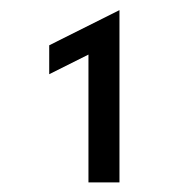

<svg xmlns="http://www.w3.org/2000/svg" viewBox="-20 -826 373 387"><path d="M158.3 -458.3H220.8V-805.6L79.2 -734.7V-676.4L158.3 -716Z"/></svg>

Font: Afacad
Style: Regular
Weight: 400
Designer: Kristian Moeller
Foundry: Dicotype
Version: Version 1.000